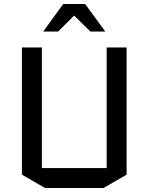

<svg xmlns="http://www.w3.org/2000/svg" viewBox="-20 -938 745 963"><path d="M515 -700H615V-62L499 5H206L90 -62V-700H190V-95H515ZM297 -918H407L508 -780H433L352 -860L272 -780H197Z"/></svg>

Font: Quantico
Style: Regular
Weight: 400
Designer: Matt Desmond
Foundry: MADtype
Version: Version 2.002